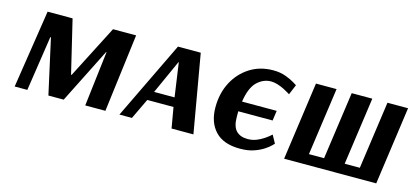

<svg xmlns="http://www.w3.org/2000/svg" viewBox="-50 -844 2553 1188"><g transform="rotate(15 1226.0 -250.0)"><path d="M647 0H518L560 -352H557L380 0H282L204 -352H200L147 0H66L143 -500H303L384 -161H388L562 -500H710Z M1124 -500 1211 0H1071L1048 -132H880L817 0H737L978 -500ZM1006 -408 908 -191H1039L1008 -408Z M1662 -210H1442V-175Q1442 -113 1468 -86Q1494 -59 1542 -59Q1571 -59 1596.5 -69Q1622 -79 1642 -92.5Q1662 -106 1673.5 -116Q1685 -126 1685 -126L1713 -75Q1713 -75 1700.5 -62Q1688 -49 1662.5 -32Q1637 -15 1599.5 -2Q1562 11 1511 11Q1405 11 1352 -45.5Q1299 -102 1299 -198Q1299 -287 1335.5 -357.5Q1372 -428 1437 -469.5Q1502 -511 1587 -511Q1631 -511 1666.5 -498Q1702 -485 1723.5 -471.5Q1745 -458 1745 -458L1718 -393Q1718 -393 1706 -400.5Q1694 -408 1675 -417.5Q1656 -427 1634 -434Q1612 -441 1591 -441Q1542 -441 1502.5 -403.5Q1463 -366 1449 -274H1671Z M2162 -67H2259L2320 -500H2452L2382 0H1792L1862 -500H1994L1933 -67H2030L2091 -500H2223Z"/></g></svg>

Font: Arsenal SC
Style: Bold Italic
Weight: 700
Italic angle: -9.10001°
Designer: Andrij Shevchenko
Foundry: Stairsfor
Version: Version 2.001; ttfautohint (v1.8.4.7-5d5b)